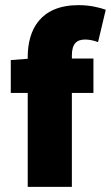

<svg xmlns="http://www.w3.org/2000/svg" viewBox="-20 -728 432 748"><path d="M88 0H260V-366H344V-500H260V-512C260 -559 280 -574 312 -574C328 -574 346 -570 362 -564L392 -690C370 -698 332 -708 286 -708C138 -708 88 -613 88 -506V-499L22 -494V-366H88Z"/></svg>

Font: Giro Sans Black
Style: Regular
Weight: 900
Designer: Paul D. Hunt
Foundry: Adobe Systems Incorporated
Version: Version 1.000;PS 1.0;hotconv 1.0.88;makeotf.lib2.5.647800